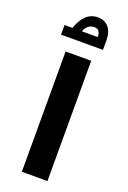

<svg xmlns="http://www.w3.org/2000/svg" viewBox="-175 -993 699 1050"><g transform="rotate(20 174.5 -468.0)"><path d="M45 -834V-778H289V-834C289 -898 256 -936 203 -936C152 -936 114 -902 91 -834ZM238 -834H146C155 -861 176 -879 201 -879C225 -879 238 -867 238 -834ZM100 -700V0H249V-700Z"/></g></svg>

Font: Noto Kufi Arabic
Style: Bold
Weight: 700
Designer: Monotype Design Team, David Williams, Khaled Hosny
Foundry: Google LLC
Version: Version 2.109